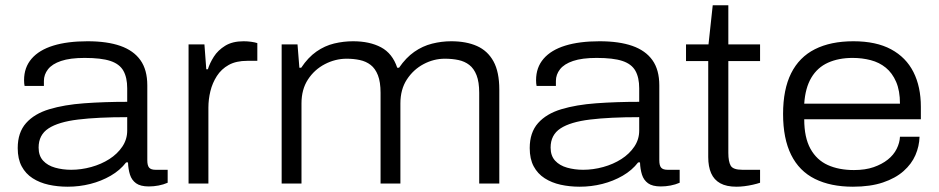

<svg xmlns="http://www.w3.org/2000/svg" viewBox="-20 -694 3552 726"><path d="M236 12Q198 12 164 4.5Q130 -3 103.5 -20Q77 -37 62 -65Q47 -93 47 -134Q47 -193 78.5 -228.5Q110 -264 166.5 -281Q223 -298 298.5 -303.5Q374 -309 461 -309V-360Q461 -401 446.5 -426.5Q432 -452 397.5 -463.5Q363 -475 300 -475Q245 -475 211 -463.5Q177 -452 161.5 -432Q146 -412 146 -388V-369H73Q72 -374 71.5 -379Q71 -384 71 -391Q71 -439 99.5 -472Q128 -505 181.5 -521.5Q235 -538 311 -538Q385 -538 435 -520.5Q485 -503 511 -466.5Q537 -430 537 -371V-88Q537 -68 544 -60Q551 -52 568 -52H614V-3Q598 4 579.5 7.5Q561 11 543 11Q511 11 494.5 -1Q478 -13 471.5 -33.5Q465 -54 464 -80H457Q434 -50 398.5 -29.5Q363 -9 321.5 1.5Q280 12 236 12ZM249 -52Q287 -52 325 -62.5Q363 -73 393.5 -92.5Q424 -112 442.5 -139.5Q461 -167 461 -200V-251Q350 -251 275.5 -242Q201 -233 163.5 -208.5Q126 -184 126 -136Q126 -105 143 -86.5Q160 -68 188.5 -60Q217 -52 249 -52Z M693 0V-526H753L760 -432H766Q773 -455 788.5 -479.5Q804 -504 831.5 -521Q859 -538 901 -538Q916 -538 930 -536Q944 -534 953 -531V-464H915Q873 -464 845 -448.5Q817 -433 800 -406.5Q783 -380 775.5 -349Q768 -318 768 -287V0Z M1045 0V-526H1105L1112 -438H1119Q1145 -477 1176.5 -499Q1208 -521 1243.5 -529.5Q1279 -538 1315 -538Q1378 -538 1421 -515Q1464 -492 1482 -438H1489Q1515 -476 1546.5 -498Q1578 -520 1614 -529Q1650 -538 1686 -538Q1743 -538 1783.5 -520Q1824 -502 1846 -462Q1868 -422 1868 -355V0H1792V-343Q1792 -384 1782 -409.5Q1772 -435 1754.5 -448.5Q1737 -462 1713.5 -467Q1690 -472 1662 -472Q1620 -472 1581.5 -451.5Q1543 -431 1518.5 -393.5Q1494 -356 1494 -303V0H1419V-343Q1419 -384 1409 -409.5Q1399 -435 1381.5 -448.5Q1364 -462 1340.5 -467Q1317 -472 1291 -472Q1248 -472 1208.5 -451.5Q1169 -431 1144.5 -393.5Q1120 -356 1120 -303V0Z M2172 12Q2134 12 2100 4.5Q2066 -3 2039.5 -20Q2013 -37 1998 -65Q1983 -93 1983 -134Q1983 -193 2014.5 -228.5Q2046 -264 2102.5 -281Q2159 -298 2234.5 -303.5Q2310 -309 2397 -309V-360Q2397 -401 2382.5 -426.5Q2368 -452 2333.5 -463.5Q2299 -475 2236 -475Q2181 -475 2147 -463.5Q2113 -452 2097.5 -432Q2082 -412 2082 -388V-369H2009Q2008 -374 2007.5 -379Q2007 -384 2007 -391Q2007 -439 2035.5 -472Q2064 -505 2117.5 -521.5Q2171 -538 2247 -538Q2321 -538 2371 -520.5Q2421 -503 2447 -466.5Q2473 -430 2473 -371V-88Q2473 -68 2480 -60Q2487 -52 2504 -52H2550V-3Q2534 4 2515.5 7.5Q2497 11 2479 11Q2447 11 2430.5 -1Q2414 -13 2407.5 -33.5Q2401 -54 2400 -80H2393Q2370 -50 2334.5 -29.5Q2299 -9 2257.5 1.5Q2216 12 2172 12ZM2185 -52Q2223 -52 2261 -62.5Q2299 -73 2329.5 -92.5Q2360 -112 2378.5 -139.5Q2397 -167 2397 -200V-251Q2286 -251 2211.5 -242Q2137 -233 2099.5 -208.5Q2062 -184 2062 -136Q2062 -105 2079 -86.5Q2096 -68 2124.5 -60Q2153 -52 2185 -52Z M2765 12Q2727 12 2703.5 -1Q2680 -14 2669 -39Q2658 -64 2658 -100V-463H2574V-526H2659L2675 -674H2734V-526H2854V-463H2734V-116Q2734 -83 2743 -67.5Q2752 -52 2787 -52H2854V-3Q2842 1 2826.5 4.5Q2811 8 2795 10Q2779 12 2765 12Z M3205 12Q3121 12 3061.5 -17.5Q3002 -47 2971.5 -108.5Q2941 -170 2941 -263Q2941 -356 2971.5 -417Q3002 -478 3061.5 -508Q3121 -538 3207 -538Q3293 -538 3349.5 -507.5Q3406 -477 3434 -421.5Q3462 -366 3462 -290V-243H3021Q3021 -174 3044.5 -131.5Q3068 -89 3110 -70Q3152 -51 3209 -51Q3252 -51 3283.5 -62Q3315 -73 3337 -90.5Q3359 -108 3370.5 -131Q3382 -154 3383 -177H3457Q3456 -141 3441.5 -107.5Q3427 -74 3396.5 -47Q3366 -20 3318.5 -4Q3271 12 3205 12ZM3021 -302H3383Q3383 -351 3368.5 -384.5Q3354 -418 3329.5 -438Q3305 -458 3272.5 -466.5Q3240 -475 3204 -475Q3151 -475 3111 -457Q3071 -439 3048 -400.5Q3025 -362 3021 -302Z"/></svg>

Font: Archivo SemiExpanded Light
Style: Regular
Weight: 300
Width: 6
Designer: Hector Gatti
Foundry: Omnibus-Type
Version: Version 2.001